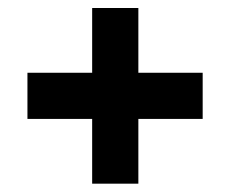

<svg xmlns="http://www.w3.org/2000/svg" viewBox="-20 -513 568 475"><path d="M208 -218.8H47.9V-333H208V-493.2H322.3V-333H481.4V-218.8H322.3V-58.6H208Z"/></svg>

Font: Altinn-DIN
Style: DIN-Bold
Weight: 700
Designer: Charles Nix
Foundry: Altinn
Version: Version 2.00